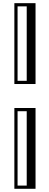

<svg xmlns="http://www.w3.org/2000/svg" viewBox="-20 -927 309 1200"><path d="M89.8 -231.9V232.9H147V-231.9ZM147 -421.9V-887.2H89.8V-421.9ZM202.1 -907.2V-401.9H69.8V-907.2ZM69.8 252.9V-252H202.1V252.9Z"/></svg>

Font: Jacques Francois Shadow
Style: Regular
Weight: 400
Designer: Alexei Vanyashin, Nikita Kanarev (i@xarsok.ru)
Foundry: Cyreal (www.cyreal.org)
Version: Version 1.003